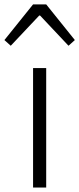

<svg xmlns="http://www.w3.org/2000/svg" viewBox="-48 -837 354 857"><path d="M99.6 0V-533.2H158.2V0ZM-28.3 -658.2 99.6 -817.4H158.2L286.1 -658.2L257.8 -632.8L130.9 -767.6H127L0 -632.8Z"/></svg>

Font: Gen Shin Gothic Light
Style: Regular
Weight: 200
Designer: [Source Han Sans]
Ryoko NISHIZUKA  (kana & ideographs); Paul D. Hunt (Latin, Greek & Cyrillic); Wenlong ZHANG  (bopomofo
Version: Version 1.002.20150607